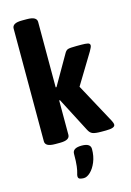

<svg xmlns="http://www.w3.org/2000/svg" viewBox="-145 -824 771 1134"><g transform="rotate(-15 240.5 -257.0)"><path d="M110 2Q78 2 63.5 -6.5Q49 -15 49 -31V-721Q49 -737 63.5 -745.5Q78 -754 110 -754H138Q170 -754 184.5 -745.5Q199 -737 199 -721V-321H204L307 -500Q316 -517 328.5 -521Q341 -525 380 -525H410Q436 -525 449.5 -522Q463 -519 463 -507Q463 -498 449 -474L336 -288L467 -46Q476 -29 476 -19Q476 2 420 2H392Q354 2 338.5 -4.5Q323 -11 313 -31L204 -241H199V-31Q199 -15 184.5 -6.5Q170 2 138 2ZM221 240Q208 240 197.5 236.5Q187 233 187 220Q187 212 191 200Q195 188 198.5 161.5Q202 135 202 86Q202 51 258 51Q312 51 312 86Q312 130 297.5 165Q283 200 262 220Q241 240 221 240Z"/></g></svg>

Font: Asap Semi Condensed
Style: Bold
Weight: 700
Width: 4
Designer: Pablo Cosgaya
Foundry: Omnibus-Type
Version: Version 3.001; ttfautohint (v1.8.4.7-5d5b)